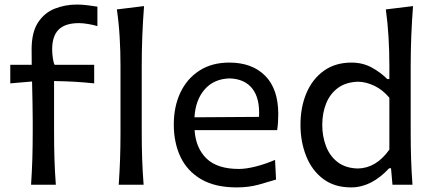

<svg xmlns="http://www.w3.org/2000/svg" viewBox="-20 -816 1908 848"><path d="M117.2 0Q121.1 -58.6 122.8 -113.3Q124.5 -168 124.5 -233.9V-285.6Q124.5 -323.7 123.5 -366.5Q122.6 -409.2 121.6 -456.1L25.4 -447.8V-529.8H120.1Q120.1 -546.4 119.9 -563.2Q119.6 -580.1 119.6 -597.2Q119.6 -673.3 147.9 -716.6Q176.3 -759.8 221.9 -777.8Q267.6 -795.9 320.3 -795.9Q342.3 -795.9 368.7 -792.5Q395 -789.1 410.2 -786.6V-700.7Q392.6 -706.1 369.1 -710Q345.7 -713.9 328.6 -713.9Q268.1 -713.9 239.3 -685.5Q210.4 -657.2 210.4 -597.7Q210.4 -579.6 213.4 -559.1Q216.3 -538.6 221.2 -529.8H396V-447.8Q350.1 -452.6 306.2 -455.1Q262.2 -457.5 218.8 -458V-233.9Q218.8 -168 220.5 -113.3Q222.2 -58.6 226.6 0ZM504.4 0Q508.3 -58.1 510.3 -112.3Q512.2 -166.5 512.2 -231.9V-523.9Q512.2 -590.3 508.5 -652.3Q504.9 -714.4 496.1 -774.4L616.2 -789.1Q611.3 -725.1 608.6 -659.7Q606 -594.2 606 -523.9V-231.9Q606 -166.5 607.9 -112.3Q609.9 -58.1 614.3 0Z M1025.4 11.7Q930.2 11.7 868.7 -24.2Q807.1 -60.1 777.3 -122.8Q747.6 -185.5 747.6 -266.1Q747.6 -345.7 776.9 -407.5Q806.2 -469.2 861.1 -504.4Q916 -539.6 992.7 -539.6Q1093.3 -539.6 1151.1 -481.4Q1209 -423.3 1209 -312Q1209 -272.5 1204.1 -241.2H839.4Q844.7 -161.6 892.3 -115.7Q939.9 -69.8 1035.2 -69.8Q1066.9 -69.8 1110.1 -80.8Q1153.3 -91.8 1194.8 -109.9L1199.2 -22.9Q1168 -13.2 1123.3 -0.7Q1078.6 11.7 1025.4 11.7ZM1124 -299.8Q1128.4 -381.3 1094.5 -424.6Q1060.5 -467.8 994.1 -469.7Q924.8 -467.8 884 -421.1Q843.3 -374.5 838.9 -297.9Z M1530.8 11.7Q1456.1 11.7 1406.2 -26.6Q1356.4 -64.9 1331.8 -127.9Q1307.1 -190.9 1307.1 -264.6Q1307.1 -342.8 1333.5 -405Q1359.9 -467.3 1410.4 -503.4Q1460.9 -539.6 1532.7 -539.6Q1582 -539.6 1622.1 -517.6Q1662.1 -495.6 1690.4 -466.8H1699.7V-523.9Q1699.7 -590.3 1696 -652.3Q1692.4 -714.4 1684.1 -774.4L1804.2 -789.1Q1799.3 -725.1 1796.6 -659.7Q1793.9 -594.2 1793.9 -523.9V-231.9Q1793.9 -166.5 1795.7 -112.3Q1797.4 -58.1 1801.8 0H1713.4L1707 -72.8H1698.7Q1620.1 11.7 1530.8 11.7ZM1560.5 -71.8Q1641.6 -73.2 1699.7 -155.3V-384.3Q1670.4 -419.4 1633.5 -437Q1596.7 -454.6 1562 -455.1Q1508.3 -453.6 1473.1 -428Q1438 -402.3 1420.7 -359.6Q1403.3 -316.9 1403.3 -264.2Q1403.3 -214.4 1419.7 -170.9Q1436 -127.4 1470.9 -100.3Q1505.9 -73.2 1560.5 -71.8Z"/></svg>

Font: Pinar DS1 Medium
Style: Regular
Weight: 500
Designer: Amin Abedi
Version: Version 3.000